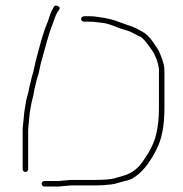

<svg xmlns="http://www.w3.org/2000/svg" viewBox="-20 -641 667 699"><path d="M238.8 34H327.5C346.4 34 365.6 32.8 385 30.5C393.3 29.5 402.7 27.3 413.1 24C423.5 20.7 433.6 18 443.4 15.9C453.2 13.9 464.4 8.2 476.7 -1C503.4 -21 527.7 -53 549.7 -97C569.1 -133.9 578.7 -184.2 578.7 -248V-373C578.7 -379 578.4 -386.9 577.7 -396.7C577 -406.6 571.5 -424 561.2 -449C558.2 -456.3 550.2 -469.4 537.1 -488.1C524 -506.8 510.9 -519.4 497.7 -526C491.1 -529.3 485.1 -532.6 479.8 -535.8C474.5 -539 462.5 -544.2 440 -551.5C432.5 -553.8 424.6 -556.7 416.2 -560C395 -568.5 372.5 -574.3 348.7 -577.5C341.2 -578.5 334.4 -579.5 328.1 -580.5C321.9 -581.5 313.3 -582 302.5 -582H287.5C284.2 -582 281.2 -581 278.7 -579C276.2 -577 275 -574.7 275 -572C275 -569.3 276.2 -567 278.7 -565C281.2 -563 284.2 -562 287.5 -562H302.5C312.5 -562 320.2 -561.7 325.6 -561C331 -560.3 340.5 -559.2 353.9 -557.7C367.3 -556.1 384.5 -550.9 405.6 -542C413.5 -538.7 423.4 -535.4 435.2 -532.1C446.9 -528.9 459.4 -524 470.2 -517.5C475.2 -514.5 482.1 -511.1 490.9 -507.2C499.6 -503.4 513.8 -486.9 533.5 -457.8C546.7 -438.3 555.1 -415.7 558.7 -390V-248C558.7 -213.3 555.6 -182.2 549.2 -154.9C544.9 -136.2 539 -119.9 531.7 -106C525.7 -93.3 520.1 -83.2 514.7 -75.5C509.4 -67.8 504.4 -60.3 499.7 -53C481.9 -27.5 460.6 -10.4 430 -1.5C424.2 0.2 414 3.2 399.4 7.5C384.8 11.8 360.8 14 327.5 14H237.5L193.7 18H141.5C138.8 18 136.5 19 134.5 21C132.5 23 131.5 25.3 131.5 28C131.5 30.7 132.5 33 134.5 35C136.5 37 138.8 38 141.5 38H193.7ZM190.6 -619C183.5 -622.3 178.8 -621 175.5 -615L170.5 -606C166.5 -599.3 162.8 -590.3 159.5 -579C156.2 -567.7 152.9 -558.6 149.8 -551.8C146.6 -545.1 141.5 -530.5 134.5 -508C131.2 -497.3 128 -486.3 125 -475C122 -463.7 118.4 -450.4 114.3 -435.2C110.2 -419.9 106.8 -405.4 104 -391.5C102.3 -383.2 100.3 -375.3 98 -368C95.7 -360.7 93.8 -353.5 92.5 -346.5C91.2 -339.5 89.5 -333 87.5 -327C86.2 -321 85 -315.2 84 -309.5C83 -303.8 81.2 -296.7 78.5 -288.1C75.9 -279.6 73.9 -269.3 72.5 -257.5C71.8 -251.8 71 -247 70 -243C69 -239 67.9 -229.8 66.8 -215.4C65.6 -201 64.5 -190.2 63.5 -183C62.8 -178.3 62.5 -173.3 62.5 -168V-25C62.5 -22.3 63.5 -20 65.5 -18C67.5 -16 69.8 -15 72.5 -15C75.2 -15 77.5 -16 79.5 -18C81.5 -20 82.5 -22.3 82.5 -25V-167.5C82.5 -171.8 82.8 -176.3 83.5 -181C84.4 -187.5 85.8 -201.2 87.5 -222C88.2 -230 89 -236 90 -240C91 -244 92 -249.6 92.9 -256.7C93.8 -263.8 96.2 -274.2 100 -288C101.7 -294 102.8 -299.8 103.5 -305.5C104.2 -311.2 105.3 -316.8 107 -322.5C108.7 -328.2 110.2 -334.5 111.5 -341.5C112.8 -348.5 114.8 -355.7 117.5 -363C120.2 -370.3 122.2 -378.5 123.6 -387.6C125 -396.7 129.3 -413.8 136.5 -439C139.2 -448.3 143.9 -465.3 150.7 -490C157.6 -514.7 163.6 -533.5 169 -546.5C171.3 -552.2 174.3 -560.5 178 -571.5C181.7 -582.5 185.4 -590.7 188.7 -596L195 -605C199.2 -611 197.7 -615.7 190.6 -619Z"/></svg>

Font: Proton
Style: RgExt
Weight: 500
Version: Version 1.017